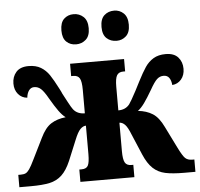

<svg xmlns="http://www.w3.org/2000/svg" viewBox="-60 -813 905 868"><g transform="rotate(-5 392.5 -379.0)"><path d="M-7 -56H4Q18 -56 26.5 -60Q35 -64 44 -77Q53 -90 67 -119L114 -214Q135 -258 162.5 -275.5Q190 -293 229 -297Q214 -308 198.5 -329.5Q183 -351 162 -387Q143 -421 129.5 -433Q116 -445 99 -445Q84 -445 75 -432.5Q66 -420 64 -400Q39 -402 23 -421Q7 -440 7 -469Q7 -500 25.5 -521Q44 -542 82 -542Q115 -542 137.5 -528.5Q160 -515 175.5 -492Q191 -469 212 -428Q222 -409 223 -405Q231 -390 244.5 -364.5Q258 -339 265 -330Q283 -307 317 -307V-413Q317 -452 308.5 -466Q300 -480 280 -480H270V-536H515V-480H506Q486 -480 477.5 -466Q469 -452 469 -414V-307Q502 -307 520 -330Q529 -342 554 -389L574 -428Q595 -469 610.5 -492Q626 -515 648.5 -528.5Q671 -542 704 -542Q742 -542 760.5 -521Q779 -500 779 -469Q779 -440 763 -421Q747 -402 722 -400Q720 -421 711.5 -433Q703 -445 686 -445Q669 -445 656 -433Q643 -421 624 -387Q603 -351 587.5 -329.5Q572 -308 557 -297Q596 -293 623.5 -275.5Q651 -258 672 -214L719 -119Q739 -78 750.5 -67Q762 -56 782 -56H792V0H741Q688 0 655.5 -7Q623 -14 600 -35.5Q577 -57 559 -99L520 -191Q506 -227 494 -239Q482 -251 469 -251V-122Q469 -85 477 -70.5Q485 -56 506 -56H515V0H270V-56H280Q302 -56 309.5 -70Q317 -84 317 -122V-251Q304 -251 291.5 -238.5Q279 -226 265 -191L227 -99Q209 -57 186 -35.5Q163 -14 130.5 -7Q98 0 45 0H-7ZM244 -689Q244 -725 261.5 -741.5Q279 -758 305 -758Q331 -758 349.5 -741Q368 -724 368 -689Q368 -654 349.5 -637.5Q331 -621 305 -621Q279 -621 261.5 -637.5Q244 -654 244 -689ZM426 -689Q426 -725 444 -741.5Q462 -758 489 -758Q514 -758 532 -741Q550 -724 550 -689Q550 -654 532 -637.5Q514 -621 489 -621Q462 -621 444 -637.5Q426 -654 426 -689Z"/></g></svg>

Font: Noto Serif CondBlack
Style: Regular
Weight: 900
Width: 3
Designer: Monotype Design Team
Foundry: Monotype Imaging Inc.
Version: Version 1.001